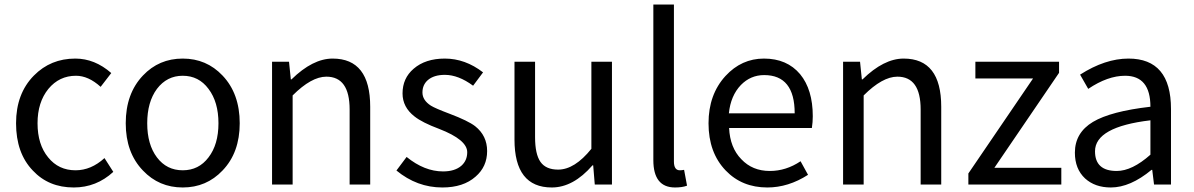

<svg xmlns="http://www.w3.org/2000/svg" viewBox="-20 -816 5279 849"><path d="M125 -62Q51 -139 51 -271Q51 -402 130 -482Q204 -557 313 -557Q399 -557 472 -493L425 -432Q371 -481 316 -481Q242 -481 194 -423Q146 -364 146 -271Q146 -177 193 -120Q239 -63 314 -63Q383 -63 442 -117L481 -56Q406 13 306 13Q195 13 125 -62Z M612 -62Q536 -141 536 -271Q536 -402 612 -482Q683 -557 788 -557Q893 -557 964 -482Q1040 -402 1040 -271Q1040 -141 964 -62Q893 13 788 13Q683 13 612 -62ZM902 -120Q946 -177 946 -271Q946 -365 902 -423Q859 -481 788 -481Q718 -481 674 -423Q631 -365 631 -271Q631 -177 674 -120Q717 -63 788 -63Q859 -63 902 -120Z M1183 -543H1258L1266 -465H1269Q1363 -557 1451 -557Q1617 -557 1617 -344V0H1526V-332Q1526 -477 1423 -477Q1357 -477 1274 -394V0H1183Z M1733 -62 1778 -122Q1857 -58 1939 -58Q1991 -58 2020 -83Q2046 -106 2046 -143Q2046 -198 1922 -246Q1847 -274 1813 -301Q1760 -342 1760 -403Q1760 -470 1809 -512Q1861 -557 1947 -557Q2037 -557 2116 -496L2072 -437Q2007 -485 1947 -485Q1899 -485 1872 -462Q1848 -441 1848 -407Q1848 -373 1885 -349Q1904 -337 1968 -313Q2050 -282 2081 -258Q2134 -216 2134 -148Q2134 -79 2083 -35Q2029 13 1936 13Q1824 13 1733 -62Z M2255 -199V-543H2346V-210Q2346 -134 2370 -100Q2394 -66 2448 -66Q2521 -66 2595 -158V-543H2686V0H2610L2603 -85H2600Q2515 13 2420 13Q2255 13 2255 -199Z M2869 -108V-796H2960V-102Q2960 -63 2986 -63Q2995 -63 3005 -65L3018 5Q2997 13 2965 13Q2869 13 2869 -108Z M3189 -62Q3113 -141 3113 -271Q3113 -398 3188 -480Q3259 -557 3358 -557Q3460 -557 3518 -488Q3574 -420 3574 -302Q3574 -276 3570 -250H3204Q3208 -163 3258 -112Q3307 -60 3384 -60Q3456 -60 3520 -103L3553 -43Q3466 13 3373 13Q3261 13 3189 -62ZM3494 -315Q3494 -484 3359 -484Q3299 -484 3256 -440Q3211 -393 3203 -315Z M3708 -543H3783L3791 -465H3794Q3888 -557 3976 -557Q4142 -557 4142 -344V0H4051V-332Q4051 -477 3948 -477Q3882 -477 3799 -394V0H3708Z M4262 -49 4548 -469H4293V-543H4663V-494L4377 -74H4673V0H4262Z M4778 -27Q4733 -69 4733 -141Q4733 -229 4813 -277Q4892 -324 5067 -344Q5067 -481 4955 -481Q4878 -481 4792 -423L4756 -486Q4867 -557 4970 -557Q5158 -557 5158 -334V0H5083L5075 -65H5072Q4978 13 4892 13Q4822 13 4778 -27ZM5067 -132V-284Q4822 -255 4822 -147Q4822 -60 4918 -60Q4986 -60 5067 -132Z"/></svg>

Font: Noto Sans Tobesmart edit
Style: Regular
Weight: 400
Designer: Ryoko NISHIZUKA  (kana & ideographs); Paul D. Hunt (Latin, Greek & Cyrillic); Wenlong ZHANG  (bopomofo); Sandoll Communi
Foundry: Adobe Systems Incorporated
Version: Version 1.005 Oct 7, 2021